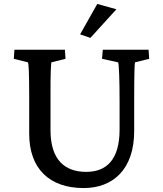

<svg xmlns="http://www.w3.org/2000/svg" viewBox="-20 -942 826 973"><path d="M53 -690 50 -644 122 -626C125 -619 128 -577 128 -452V-264C128 -89 229 11 404 11C551 11 660 -82 660 -278V-431C660 -570 662 -619 664 -626L736 -644L733 -690H501L497 -644L579 -626C583 -612 586 -537 586 -431V-285C586 -132 519 -71 417 -71C309 -71 237 -131 236 -279V-452C235 -576 239 -614 240 -626L312 -644L309 -690ZM386 -768 438 -750 570 -895 473 -922Z"/></svg>

Font: TPK Tissa Web Medium
Style: Regular
Weight: 500
Designer: Jacques Le Bailly, Suppakit Chalermlarp | Katatrad Co.,Ltd.
Foundry: Jacques Le Bailly, Cadson Demak Co.,Ltd.
Version: Version 5.000;Glyphs 3.1.2 (3151)